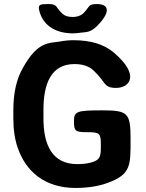

<svg xmlns="http://www.w3.org/2000/svg" viewBox="-20 -920 721 950"><path d="M362 -108C239 -108 195 -202 195 -334V-377C195 -504 232 -603 348 -603C390 -603 421 -592 443 -571C506 -513 490 -485 555 -485C619 -485 677 -546 543 -660C496 -700 430 -721 344 -721C321 -721 300 -719 279 -715C225 -705 167 -720 91 -580C61 -526 46 -457 46 -376V-334C46 -279 53 -230 68 -188C108 -72 201 10 354 10C415 10 470 1 515 -16C629 -58 626 -103 626 -232C626 -361 613 -374 486 -374C359 -374 346 -369 346 -320C346 -271 352 -266 413 -266C473 -266 479 -260 479 -205C479 -149 479 -129 431 -116C410 -110 386 -108 362 -108ZM340 -836C318 -836 301 -841 289 -852C255 -883 266 -900 221 -900C176 -900 168 -897 174 -869C176 -860 179 -850 183 -842C206 -788 263 -755 340 -755C353 -755 365 -756 376 -758C407 -763 431 -753 480 -813C533 -877 504 -900 459 -900C413 -900 424 -884 390 -852C378 -842 361 -836 340 -836Z"/></svg>

Font: Asimov Print
Style: A
Weight: 500
Designer: Google
Version: Version 2.000980: 2014